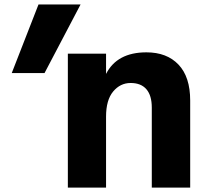

<svg xmlns="http://www.w3.org/2000/svg" viewBox="-20 -816 945 869"><path d="M33.2 -485.4 154.3 -795.9H344.7L181.6 -485.4ZM287.1 33.2V-573.2H460V-481.4Q509.8 -579.1 642.6 -579.1Q735.4 -579.1 788.1 -523.4Q840.8 -467.8 840.8 -361.3V33.2H667V-329.1Q667 -383.8 642.6 -412.1Q618.2 -440.4 571.3 -440.4Q524.4 -440.4 492.2 -401.9Q460 -363.3 460 -288.1V33.2Z"/></svg>

Font: GenEi M Gothic v2 Heavy
Style: Regular
Weight: 800
Version: Version 2.0